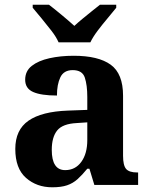

<svg xmlns="http://www.w3.org/2000/svg" viewBox="-20 -786 639 816"><path d="M202 10Q136 10 90.5 -30Q45 -70 45 -153Q45 -234 101 -273Q157 -312 269 -316L351 -319V-374Q351 -424 340.5 -456Q330 -488 289 -488Q251 -488 236.5 -457.5Q222 -427 222 -380Q155 -380 121 -395Q87 -410 87 -447Q87 -484 115 -506Q143 -528 190 -538.5Q237 -549 293 -549Q398 -549 450.5 -511Q503 -473 503 -379V-124Q503 -83 516 -68Q529 -53 563 -53H567V0H381L360 -69H351Q329 -42 309.5 -24.5Q290 -7 265 1.5Q240 10 202 10ZM257 -63Q300 -63 325.5 -98Q351 -133 351 -191V-266L306 -263Q246 -260 223 -231.5Q200 -203 200 -149Q200 -63 257 -63ZM229 -606Q219 -629 198.5 -655.5Q178 -682 156.5 -708Q135 -734 119 -753V-766H188Q209 -750 241.5 -723Q274 -696 296 -676Q311 -690 331 -706.5Q351 -723 371 -739Q391 -755 405 -766H474V-753Q459 -734 437 -708Q415 -682 395 -655.5Q375 -629 364 -606Z"/></svg>

Font: Noto Serif Toto
Style: Bold
Weight: 700
Designer: Monotype Design Team
Foundry: Monotype Imaging Inc.
Version: Version 2.001; ttfautohint (v1.8.4.7-5d5b)